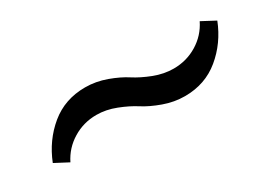

<svg xmlns="http://www.w3.org/2000/svg" viewBox="-25 -514 528 397"><g transform="rotate(-30 239.0 -315.5)"><path d="M341.8 -255.9Q316.4 -255.9 291.5 -264.9Q266.6 -273.9 249.5 -284.9Q232.4 -295.9 209.2 -304.9Q186 -314 163.1 -314Q132.3 -314 106.7 -298.3Q81.1 -282.7 67.9 -255.9L35.6 -272.9Q53.2 -317.4 88.1 -346.2Q123 -375 171.4 -375Q196.8 -375 221.7 -366Q246.6 -356.9 263.4 -345.9Q280.3 -335 303.7 -325.9Q327.1 -316.9 350.1 -316.9Q380.9 -316.9 406.5 -332.5Q432.1 -348.1 445.3 -375L477.5 -357.9Q460 -313.5 425 -284.7Q390.1 -255.9 341.8 -255.9Z"/></g></svg>

Font: Elstob 10pt
Style: Bold Italic
Weight: 700
Italic angle: -20°
Designer: Peter S. Baker
Version: Version 1.015